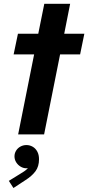

<svg xmlns="http://www.w3.org/2000/svg" viewBox="-20 -698 458 997"><path d="M157.2 -415.5H50.8L73.2 -522.9H178.7L210 -678.2H344.2L313.5 -522.9H418L396 -415.5H292L209 0H74.2ZM25.9 241.2 83.5 205.6Q92.8 200.2 105 192.1Q117.2 184.1 125 174.8Q119.1 175.8 116.2 175.8Q101.6 175.8 87.4 167.5Q73.2 159.2 64.2 145Q55.2 130.9 55.2 113.8Q55.2 98.1 63.5 84.5Q71.8 70.8 86.2 63Q100.6 55.2 117.2 55.2Q134.3 55.2 149.4 63.7Q164.6 72.3 173.6 88.9Q182.6 105.5 182.6 128.9Q182.6 166.5 164.1 191.4Q145.5 216.3 112.3 237.3L49.8 278.3Z"/></svg>

Font: Reddit Sans Chocolate
Style: Bold Italic
Weight: 700
Italic angle: -11.25°
Designer: Stephen Hutchings
Version: Version 1.013